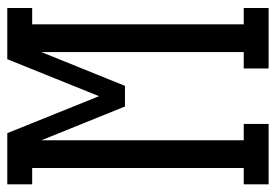

<svg xmlns="http://www.w3.org/2000/svg" viewBox="-138 -638 775 540"><g transform="rotate(-90 250.0 -367.5)"><path d="M2 0V-70H48V-665H2V-735H146L250 -477L354 -735H498V-665H452V-70H498V0H328V-70H374V-639L279 -404H221L126 -639V-70H172V0Z"/></g></svg>

Font: Iosevka Gothic
Style: Regular
Weight: 400
Monospace: yes
Designer: Belleve Invis
Foundry: Belleve Invis
Version: Version 15.5.1; ttfautohint (v1.8.4)